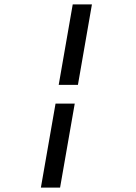

<svg xmlns="http://www.w3.org/2000/svg" viewBox="-20 -731 627 883"><path d="M168 131.8 235.4 -254.4H323.7L256.3 131.8ZM338.4 -340.8H250L314.5 -710.9H402.8Z"/></svg>

Font: Roboto Mono
Style: Italic
Weight: 400
Designer: Google
Version: Version 2.000985; 2015; ttfautohint (v1.3)